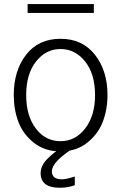

<svg xmlns="http://www.w3.org/2000/svg" viewBox="-20 -719 589 934"><path d="M107.4 -256.8Q107.4 -155.3 154.3 -93.8Q201.2 -32.2 274.4 -32.2Q346.7 -32.2 394.5 -94.2Q442.4 -156.2 442.4 -256.8Q442.4 -359.4 394 -419.9Q345.7 -480.5 274.4 -480.5Q203.1 -480.5 155.3 -419.9Q107.4 -359.4 107.4 -256.8ZM46.9 -256.8Q46.9 -375 106.9 -452.6Q167 -530.3 274.4 -530.3Q380.9 -530.3 441.9 -452.6Q502.9 -375 502.9 -256.8Q502.9 -186.5 480 -126.5Q457 -66.4 403.8 -24.4Q350.6 17.6 274.4 17.6Q198.2 17.6 145 -24.4Q91.8 -66.4 69.3 -126.5Q46.9 -186.5 46.9 -256.8ZM177.7 123Q177.7 86.9 210.9 53.2Q244.1 19.5 283.2 -2H342.8Q232.4 67.4 232.4 114.3Q232.4 153.3 281.2 153.3Q302.7 153.3 343.8 139.6V181.6Q312.5 194.3 270.5 194.3Q177.7 194.3 177.7 123ZM114.3 -656.2V-699.2H436.5V-656.2Z"/></svg>

Font: Gothic A1 Light
Style: Regular
Weight: 300
Version: Version 2.50